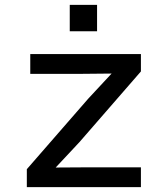

<svg xmlns="http://www.w3.org/2000/svg" viewBox="-20 -773 690 793"><path d="M268.1 -644V-752.9H380.9V-644ZM90.8 0V-74.2L344.2 -365.2L440.9 -469.2L296.9 -467.8H105V-549.8H562V-478L308.1 -186L210 -81.1L354 -82H562V0Z"/></svg>

Font: Azeret Mono
Style: Regular
Weight: 400
Designer: Martin Vácha
Foundry: Displaay
Version: Version 1.002